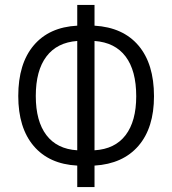

<svg xmlns="http://www.w3.org/2000/svg" viewBox="-20 -758 697 778"><path d="M293 0V-87Q179 -93 116.5 -166.5Q54 -240 54 -369Q54 -500 116.5 -574Q179 -648 293 -654V-738H363V-654Q479 -647 541.5 -573Q604 -499 604 -368Q604 -240 541 -167Q478 -94 363 -87V0ZM293 -149V-592Q211 -586 168 -529Q125 -472 125 -369Q125 -267 168 -210.5Q211 -154 293 -149ZM363 -149Q446 -154 489 -210.5Q532 -267 532 -368Q532 -472 489 -529Q446 -586 363 -592Z"/></svg>

Font: Ubuntu Sans Condensed
Style: Regular
Weight: 400
Width: 3
Designer: Dalton Maag Ltd
Foundry: Dalton Maag Ltd
Version: Version 1.006; ttfautohint (v1.8.4.7-5d5b)